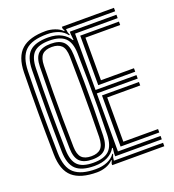

<svg xmlns="http://www.w3.org/2000/svg" viewBox="-146 -921 947 1043"><g transform="rotate(-20 328.0 -399.5)"><path d="M236.8 8.5Q142.2 8.5 96.4 -31.6Q50.5 -71.8 48.8 -163.2Q47.8 -229.2 47.1 -287.5Q46.5 -345.8 46.5 -401.4Q46.5 -457 47.1 -514.6Q47.8 -572.2 48.8 -637Q50.5 -727.5 96.4 -768Q142.2 -808.5 236.2 -808.5Q260.8 -808.5 287.4 -799.6Q314 -790.8 330.8 -773.5H334.2L327 -790.2V-800H628V-780.2H343.8L346.2 -762L352.8 -743.5H347.8Q332.5 -765.8 303.9 -777.8Q275.2 -789.8 236.5 -789.8Q148.5 -789.8 111 -753.6Q73.5 -717.5 71.5 -636.5Q70.2 -578.5 69.6 -524Q69 -469.5 69 -413.6Q69 -357.8 69.6 -296.5Q70.2 -235.2 71.5 -164Q73.2 -78.8 113.4 -44.5Q153.5 -10.2 236.5 -10.2Q275 -10.2 303.9 -22.6Q332.8 -35 348 -57.2H352.8L346.2 -38.5L343.8 -19.8H628V0H327V-9.8L334.2 -27H330.8Q313.2 -9 288.4 -0.2Q263.5 8.5 236.8 8.5ZM236.5 -28.8Q161.8 -28.8 128.9 -60.1Q96 -91.5 94.5 -164Q93.5 -229.2 92.9 -287.4Q92.2 -345.5 92.2 -401.1Q92.2 -456.8 92.9 -514.4Q93.5 -572 94.5 -636.5Q96 -708.8 128.8 -740Q161.5 -771.2 236.5 -771.2Q282 -771.2 312.9 -754.2Q343.8 -737.2 358.2 -711.5H362.2L358.5 -745V-760.2H628V-740.5H381.5V-414.8H618V-394.8H381.5V-59.5H628V-39.8H358.5V-55L361.8 -87.8H357.8Q343.2 -61 312.2 -44.9Q281.2 -28.8 236.5 -28.8ZM236.5 -47.2Q298.5 -47.2 327.2 -74.5Q356 -101.8 357.8 -164.5Q359.8 -245.2 360.4 -320.1Q361 -395 360.5 -472Q360 -549 357.8 -635Q356 -698.8 326.8 -725.8Q297.5 -752.8 236.5 -752.8Q173.8 -752.8 146.2 -725.5Q118.8 -698.2 117.5 -635.8Q116 -571.5 115.2 -514.2Q114.5 -457 114.6 -401.6Q114.8 -346.2 115.4 -288.2Q116 -230.2 117.5 -164.5Q118.8 -102.5 146.1 -74.9Q173.5 -47.2 236.5 -47.2ZM237.8 -65.8Q187.8 -65.8 164.6 -89Q141.5 -112.2 140.5 -165.2Q138.8 -243 138.2 -320.2Q137.8 -397.5 138.2 -475.9Q138.8 -554.2 140.5 -635.5Q141.5 -689.5 165.4 -711.9Q189.2 -734.2 237.8 -734.2Q287.2 -734.2 310.5 -711.2Q333.8 -688.2 335.2 -634.8Q337.8 -555 338.6 -481.4Q339.5 -407.8 338.8 -331.5Q338 -255.2 335.5 -167Q334 -113.8 311.4 -89.8Q288.8 -65.8 237.8 -65.8ZM237.8 -84.2Q274.8 -84.2 293.1 -103Q311.5 -121.8 312.5 -167.8Q313.8 -240.2 314.4 -312.4Q315 -384.5 314.6 -462.9Q314.2 -541.2 312.5 -632.8Q311.5 -679.8 292.5 -697.8Q273.5 -715.8 237.8 -715.8Q200.2 -715.8 182.2 -697.4Q164.2 -679 163.2 -634.8Q161.5 -556.5 160.9 -481.9Q160.2 -407.2 160.8 -329.8Q161.2 -252.2 163.2 -165.5Q164.2 -122 182 -103.1Q199.8 -84.2 237.8 -84.2ZM404.2 -79.5V-375H618V-355H427.2V-99.2H628V-79.5ZM404.2 -434.5V-720.5H628V-700.8H427.2V-454.5H618V-434.5Z"/></g></svg>

Font: Big Shoulders Inline Text Thin
Style: Bold
Weight: 700
Version: Version 2.002